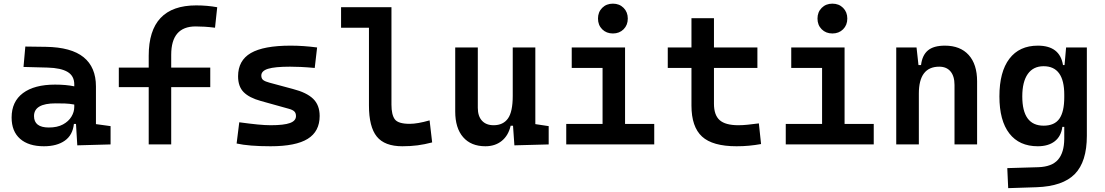

<svg xmlns="http://www.w3.org/2000/svg" viewBox="-20 -771 5899 1025"><path d="M392.6 4.9 385.7 -109.4H374.5Q368.2 -49.8 325.9 -20Q283.7 9.8 214.4 9.8Q132.3 9.8 87.2 -30Q42 -69.8 42 -143.6Q42 -228.5 102.5 -273.9Q163.1 -319.3 273.9 -319.3Q333 -319.3 376.5 -310.1V-320.3Q376.5 -365.7 340.8 -387Q305.2 -408.2 234.4 -410.2L105.5 -413.6L115.2 -522.5L224.6 -521Q360.4 -519 426.3 -465.6Q492.2 -412.1 492.2 -309.6V-108.4L570.3 -97.7V0ZM376.5 -212.9Q350.1 -217.8 326.4 -218.5Q302.7 -219.2 276.9 -219.2Q161.6 -219.2 161.6 -151.4Q161.6 -90.3 240.7 -90.3Q286.1 -90.3 316.2 -106.7Q346.2 -123 361.3 -148.2Q376.5 -173.3 376.5 -200.2Z M773.9 0V-305.7H614.3V-410.2H773.9V-473.6Q773.9 -742.2 1027.3 -742.2Q1085.9 -742.2 1139.6 -732.4L1127.9 -623Q1096.2 -627 1071.8 -628.4Q1047.4 -629.9 1024.4 -629.9Q894 -629.9 894 -478.5V-410.2H1102.5V-305.7H894V0Z M1424.8 9.8Q1308.6 9.8 1243.2 -4.9L1257.3 -118.2Q1314.5 -110.4 1355.5 -106.4Q1396.5 -102.5 1424.8 -102.5Q1496.1 -102.5 1528.1 -114.3Q1560.1 -126 1560.1 -151.4Q1560.1 -168 1550.8 -176.5Q1541.5 -185.1 1521.5 -190.4L1372.6 -231.9Q1310.5 -249 1280.8 -279.1Q1251 -309.1 1251 -363.8Q1251 -448.2 1319.1 -487.8Q1387.2 -527.3 1531.2 -527.3Q1565.9 -527.3 1600.6 -524.9Q1635.3 -522.5 1672.9 -517.6L1660.2 -408.2Q1617.7 -412.1 1585.7 -413.6Q1553.7 -415 1528.3 -415Q1447.3 -415 1411.1 -403.8Q1375 -392.6 1375 -367.7Q1375 -351.1 1385.7 -343.3Q1396.5 -335.4 1418.9 -329.6L1543.9 -295.9Q1616.7 -277.3 1651.6 -243.7Q1686.5 -210 1686.5 -151.9Q1686.5 -69.3 1622.8 -29.8Q1559.1 9.8 1424.8 9.8Z M2127.9 9.8Q2033.2 9.8 1991.5 -42Q1949.7 -93.8 1949.7 -207.5V-623H1800.8V-732.4H2069.8V-212.4Q2069.8 -158.7 2087.6 -134.3Q2105.5 -109.9 2167 -109.9Q2209 -109.9 2273.4 -128.4L2287.1 -10.7Q2246.6 0 2209 4.9Q2171.4 9.8 2127.9 9.8Z M2571.3 9.8Q2494.6 9.8 2452.4 -38.8Q2410.2 -87.4 2410.2 -175.8V-517.6H2530.8V-195.3Q2530.8 -150.9 2553 -126.7Q2575.2 -102.5 2615.2 -102.5Q2666 -102.5 2691.7 -138.4Q2717.3 -174.3 2717.3 -258.8V-517.6H2837.9V-108.4L2909.2 -97.7V0L2726.1 4.9L2718.8 -99.6H2706.1Q2693.8 -46.9 2658.4 -18.6Q2623 9.8 2571.3 9.8Z M3002.9 0V-109.4H3196.8V-408.2H3032.2V-517.6H3316.9V-109.4H3472.7V0ZM3252 -592.3Q3217.3 -592.3 3194.8 -614.7Q3172.4 -637.2 3172.4 -671.9Q3172.4 -706.5 3194.8 -729Q3217.3 -751.5 3252 -751.5Q3286.6 -751.5 3309.1 -729Q3331.5 -706.5 3331.5 -671.9Q3331.5 -637.2 3309.1 -614.7Q3286.6 -592.3 3252 -592.3Z M3912.1 9.8Q3784.2 9.8 3727.8 -42Q3671.4 -93.8 3671.4 -207.5V-408.2H3544.9V-517.6H3671.4V-673.8H3791.5V-517.6H4023.4V-408.2H3791.5V-217.3Q3791.5 -156.7 3822 -129.6Q3852.5 -102.5 3921.9 -102.5Q3944.8 -102.5 3971.2 -105.2Q3997.6 -107.9 4031.2 -112.3L4043 -2Q4010.3 3.9 3979 6.8Q3947.8 9.8 3912.1 9.8Z M4174.8 0V-109.4H4368.7V-408.2H4204.1V-517.6H4488.8V-109.4H4644.5V0ZM4423.8 -592.3Q4389.2 -592.3 4366.7 -614.7Q4344.2 -637.2 4344.2 -671.9Q4344.2 -706.5 4366.7 -729Q4389.2 -751.5 4423.8 -751.5Q4458.5 -751.5 4481 -729Q4503.4 -706.5 4503.4 -671.9Q4503.4 -637.2 4481 -614.7Q4458.5 -592.3 4423.8 -592.3Z M5075.7 0V-317.4Q5075.7 -364.3 5054.4 -389.6Q5033.2 -415 4994.1 -415Q4885.3 -415 4885.3 -271.5V0H4764.6V-517.6H4873L4883.3 -423.8H4897Q4903.3 -476.1 4933.6 -501.7Q4963.9 -527.3 5024.4 -527.3Q5106.4 -527.3 5151.4 -477.5Q5196.3 -427.7 5196.3 -336.9V0Z M5362.3 233.4 5357.4 126.5 5523.4 121.6Q5595.7 119.1 5628.4 81.3Q5661.1 43.5 5661.6 -30.3V-93.8H5651.4Q5645 -43.5 5610.8 -16.8Q5576.7 9.8 5520 9.8Q5421.4 9.8 5368.4 -58.6Q5315.4 -127 5315.4 -256.3Q5315.4 -387.7 5368.7 -457.5Q5421.9 -527.3 5520.5 -527.3Q5638.2 -527.3 5654.8 -423.8H5663.1L5671.4 -517.6H5782.2V-45.9Q5782.2 92.3 5718 158Q5653.8 223.6 5513.7 228.5ZM5661.6 -265.6Q5661.6 -417.5 5551.3 -417.5Q5496.1 -417.5 5466.8 -376Q5437.5 -334.5 5437.5 -256.3Q5437.5 -100.1 5551.3 -100.1Q5609.4 -100.1 5635.5 -137.2Q5661.6 -174.3 5661.6 -251.5Z"/></svg>

Font: Cascadia Code SemiBold
Style: Regular
Weight: 600
Monospace: yes
Designer: Aaron Bell
Foundry: Saja Typeworks
Version: Version 2404.023; ttfautohint (v1.8.4)